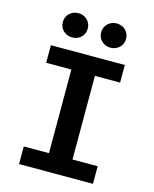

<svg xmlns="http://www.w3.org/2000/svg" viewBox="-132 -993 863 1079"><g transform="rotate(15 300.0 -453.0)"><path d="M515 -691.5V-589H368.5V-102.5H515V0H85V-102.5H231.5V-589H85V-691.5ZM188.5 -764.5Q158 -764.5 137 -784.5Q116 -804.5 116 -835Q116 -865 137 -885.2Q158 -905.5 188.5 -905.5Q219.5 -905.5 240.2 -885.2Q261 -865 261 -835Q261 -804.5 240.2 -784.5Q219.5 -764.5 188.5 -764.5ZM411 -764.5Q381 -764.5 360 -784.5Q339 -804.5 339 -835Q339 -865 360 -885.2Q381 -905.5 411 -905.5Q442 -905.5 463 -885.2Q484 -865 484 -835Q484 -804.5 463 -784.5Q442 -764.5 411 -764.5Z"/></g></svg>

Font: Fira Code Light SemiBold
Style: Regular
Weight: 600
Monospace: yes
Version: Version 5.002